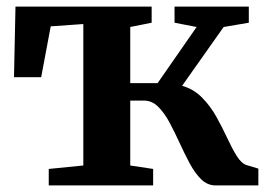

<svg xmlns="http://www.w3.org/2000/svg" viewBox="-20 -563 814 583"><path d="M128 0V-50L233 -60.5V-490L134 -483L105 -328.5H22.5L27 -543H440.5V-494L375.5 -481V-310.5H458.5L577 -481L510 -494V-543H735.5V-494L659 -481L533 -302.5Q568 -292.5 593.2 -267Q618.5 -241.5 636.8 -208.8Q655 -176 669.8 -144.2Q684.5 -112.5 698.8 -89.5Q713 -66.5 729.5 -61.5L764.5 -51V0H634.5Q610 0 591 -18.5Q572 -37 556.2 -66.5Q540.5 -96 525.5 -128.8Q510.5 -161.5 494.8 -191Q479 -220.5 460.2 -239Q441.5 -257.5 417.5 -257.5H375.5V-60.5L445 -50V0Z"/></svg>

Font: Merriweather 48pt
Style: Bold
Weight: 700
Version: Version 2.100